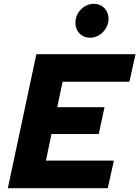

<svg xmlns="http://www.w3.org/2000/svg" viewBox="-20 -983 728 1003"><path d="M21 0 170 -700H688L656 -556H307L279 -423H526L496 -283H249L220 -144H575L543 0ZM451 -786Q417 -786 395.5 -808Q374 -830 374 -864Q374 -905 403 -934Q432 -963 472 -963Q504 -963 525.5 -940.5Q547 -918 547 -885Q547 -859 533.5 -836Q520 -813 498 -799.5Q476 -786 451 -786Z"/></svg>

Font: Red Hat Text VF
Style: Italic
Weight: 400
Italic angle: -12°
Designer: Pentagram, MCKL
Foundry: Pentagram, MCKL
Version: Version 1.023